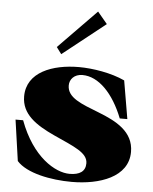

<svg xmlns="http://www.w3.org/2000/svg" viewBox="-55 -822 704 883"><g transform="rotate(5 297.0 -380.5)"><path d="M309 15C437 15 569 -29 569 -146C569 -240 487 -282 405 -314C323 -346 257 -369 257 -426C257 -454 278 -479 316 -479C391 -479 460 -407 504 -295H539L509 -471C447 -500 361 -514 297 -514C175 -514 57 -470 57 -358C57 -276 124 -231 211 -191C305 -148 369 -125 369 -76C369 -38 342 -21 296 -21C230 -21 123 -83 62 -248H27L54 -59C100 -7 212 15 309 15ZM407 -722 362 -776 187 -597 210 -566Z"/></g></svg>

Font: Sprat Condensed Black
Style: Regular
Weight: 900
Designer: Ethan Nakache
Foundry: Collletttivo
Version: Version 2.000;Glyphs 3.2 (3217)